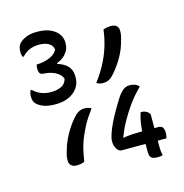

<svg xmlns="http://www.w3.org/2000/svg" viewBox="-123 -899 1047 1095"><g transform="rotate(-15 400.0 -351.5)"><path d="M334 -681Q334 -643 308 -616Q290 -596 258 -584V-579Q278 -573 293 -564Q317 -550 328 -530Q339 -510 339 -482V-478Q339 -443 320 -416Q301 -389 267.5 -374Q234 -359 191 -359Q145 -359 119 -369.5Q93 -380 80 -393Q71 -402 67.5 -412.5Q64 -423 64 -438Q64 -443 64.5 -447.5Q65 -452 66 -456.5Q67 -461 68.5 -465.5Q70 -470 72 -474H78Q99 -454 124.5 -443.5Q150 -433 184 -433Q216 -433 242 -444.5Q268 -456 276 -486Q272 -501 258.5 -513.5Q245 -526 222.5 -535Q200 -544 167 -546Q153 -546 146.5 -555Q140 -564 140 -582Q140 -586 140.5 -590Q141 -594 141.5 -598Q142 -602 143 -606Q176 -607 201 -614.5Q226 -622 243 -634Q260 -646 267 -662Q264 -686 242 -699Q220 -712 186 -712Q154 -712 129.5 -702Q105 -692 84 -669H78Q76 -673 75 -677Q74 -681 73 -685Q72 -689 72 -693Q72 -697 72 -701Q72 -715 75.5 -727.5Q79 -740 91 -752Q103 -764 128 -775Q153 -786 193 -786Q240 -786 271 -772Q302 -758 318 -735.5Q334 -713 334 -685ZM704 79Q700 80 696 81Q692 82 688 82.5Q684 83 679 83H668Q648 83 637 74Q626 65 626 41V-8H484Q469 -8 457 -26.5Q445 -45 445 -70V-74Q445 -86 451 -106Q457 -126 467.5 -150.5Q478 -175 491.5 -200.5Q505 -226 519 -250Q533 -274 545.5 -293.5Q558 -313 567 -324Q582 -341 595.5 -348Q609 -355 627 -355Q634 -355 640.5 -353.5Q647 -352 653.5 -350Q660 -348 666 -344Q672 -340 677 -336V-331Q660 -314 642 -293.5Q624 -273 607 -249Q590 -225 574.5 -200Q559 -175 545 -149Q531 -123 521 -97Q517 -88 513 -78V-74Q522 -76 530 -77Q552 -80 572.5 -81Q593 -82 614 -82H626Q626 -90 627 -97Q628 -113 630.5 -128Q633 -143 636.5 -158.5Q640 -174 646 -190H650Q669 -190 683.5 -180Q698 -170 698 -157V-82H720Q740 -82 747 -70.5Q754 -59 754 -40Q754 -35 753.5 -31Q753 -27 752.5 -23Q752 -19 751 -15.5Q750 -12 749 -8H698V25Q698 43 699.5 55.5Q701 68 704 79ZM381 -284Q364 -261 349 -238Q334 -215 322.5 -192.5Q311 -170 301 -147Q291 -124 283.5 -100Q276 -76 271 -51Q266 -26 262 0Q257 2 251.5 4Q246 6 241 6.5Q236 7 230 8Q224 9 217 9Q194 9 182.5 -2.5Q171 -14 172 -34Q172 -51 177 -70.5Q182 -90 189.5 -112Q197 -134 207.5 -155.5Q218 -177 230.5 -197.5Q243 -218 257.5 -237Q272 -256 288 -272Q300 -283 312.5 -288.5Q325 -294 340 -294Q346 -294 351.5 -293.5Q357 -293 362 -291.5Q367 -290 372 -288Q377 -286 381 -284ZM444 -416Q462 -440 476.5 -462.5Q491 -485 503 -508Q515 -531 524.5 -553.5Q534 -576 541.5 -600Q549 -624 554.5 -649Q560 -674 563 -700Q568 -702 573.5 -704Q579 -706 584 -706.5Q589 -707 595 -708Q601 -709 607 -709Q631 -709 642.5 -697.5Q654 -686 653 -666Q653 -649 648 -629.5Q643 -610 636 -588Q629 -566 618.5 -544.5Q608 -523 595 -502.5Q582 -482 567.5 -463Q553 -444 537 -428Q526 -417 513 -411.5Q500 -406 485 -406Q479 -406 473.5 -406.5Q468 -407 463 -408.5Q458 -410 453 -412Q448 -414 444 -416Z"/></g></svg>

Font: Code D Ace
Style: Regular
Weight: 400
Version: Version 1.085; ttfautohint (v1.8.4.7-5d5b);Nerd Fonts 3.0.2